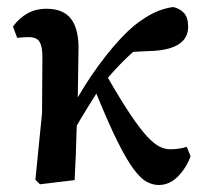

<svg xmlns="http://www.w3.org/2000/svg" viewBox="-20 -514 586 548"><path d="M94 12 81 -1 100 -191 101 -352Q101 -381 93 -394.5Q85 -408 62 -408Q55 -408 46 -407.5Q37 -407 29 -406L17 -438Q34 -462 58 -475.5Q82 -489 113 -489Q162 -489 184 -458.5Q206 -428 204 -366L202 -236Q239 -300 282.5 -355Q326 -410 363 -441Q395 -466 420.5 -478Q446 -490 474 -494Q493 -490 505 -477Q517 -464 517 -438Q517 -406 492 -389Q467 -372 421 -369L360 -366Q341 -349 323 -330.5Q305 -312 288 -292Q326 -226 353 -186Q380 -146 400 -124.5Q420 -103 435.5 -95.5Q451 -88 465 -88Q480 -88 492.5 -90Q505 -92 513 -95L524 -68Q512 -35 488 -10.5Q464 14 433 14Q416 14 399 5Q382 -4 362 -30.5Q342 -57 316 -109Q290 -161 255 -247Q241 -224 227 -202Q213 -180 199 -155Q198 -115 196.5 -75Q195 -35 193 0Z"/></svg>

Font: Source Serif Pro SemiBold
Style: Regular
Weight: 600
Designer: Frank Grießhammer
Foundry: Adobe Systems Incorporated
Version: Version 3.001;hotconv 1.0.111;makeotfexe 2.5.65597